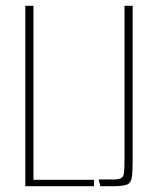

<svg xmlns="http://www.w3.org/2000/svg" viewBox="-20 -640 539 660"><path d="M67 -620H95V-22H303V0H67ZM325 0 319 -23H370Q389 -23 397 -28Q405 -33 406.5 -48Q408 -63 408 -94V-620H436V-88Q436 -49 433 -30Q430 -11 416.5 -5.5Q403 0 371 0Z"/></svg>

Font: Smooch Sans ExtraLight
Style: Regular
Weight: 200
Designer: Robert E. Leuschke
Foundry: Robert E. Leuschke
Version: Version 1.010; ttfautohint (v1.8.3)